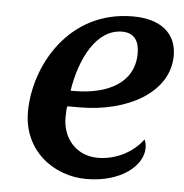

<svg xmlns="http://www.w3.org/2000/svg" viewBox="-45 -590 616 643"><g transform="rotate(5 263.0 -268.0)"><path d="M268 10C387 10 457 -53 457 -110C457 -121 455 -132 451 -139C421 -97 364 -64 300 -64C229 -64 181 -118 181 -189C181 -209 182 -223 184 -227H226C384 -227 524 -302 524 -427C524 -502 470 -546 377 -546C159 -546 54 -349 54 -197C54 -67 158 10 268 10ZM190 -280C207 -389 259 -492 345 -492C390 -492 403 -460 403 -424C403 -323 312 -280 202 -280Z"/></g></svg>

Font: Noto Serif Semi
Style: Italic
Weight: 600
Italic angle: -12°
Designer: Monotype Design Team
Foundry: Monotype Imaging Inc.
Version: Version 1.901